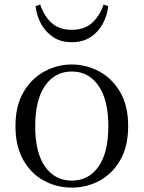

<svg xmlns="http://www.w3.org/2000/svg" viewBox="-20 -815 635 849"><path d="M297.5 14.6Q231.4 14.6 174.5 -15.9Q117.6 -46.5 83 -107.4Q48.4 -168.3 48.4 -257.8Q48.4 -347.6 84.1 -408.1Q119.7 -468.5 176.7 -499.2Q233.7 -529.8 297.5 -529.8Q361.5 -529.8 418.4 -499.3Q475.4 -468.7 511.1 -408.3Q546.7 -347.8 546.7 -257.8Q546.7 -167.3 511.6 -106.8Q476.5 -46.3 420 -15.8Q363.5 14.6 297.5 14.6ZM297.5 -16.4Q372 -16.4 415.5 -78.2Q459 -140.1 459 -256.6Q459 -373.4 415.5 -436.1Q372 -498.8 297.5 -498.8Q222.9 -498.8 179.3 -436.1Q135.7 -373.4 135.7 -256.6Q135.7 -140.1 179.3 -78.2Q222.9 -16.4 297.5 -16.4ZM137.2 -787.8 158.1 -794.8Q173.5 -745.9 207.5 -714.5Q241.6 -683.2 297.5 -683.2Q354.3 -683.2 388.1 -714.7Q421.9 -746.3 437.9 -794.8L458.7 -787.8Q453.9 -745.5 434.1 -709.3Q414.3 -673.1 380.3 -650.8Q346.2 -628.4 297.5 -628.4Q248.9 -628.4 215.2 -650.8Q181.6 -673.1 161.8 -709.3Q142 -745.5 137.2 -787.8Z"/></svg>

Font: Noto Serif SC
Style: Regular
Weight: 200
Designer: Ryoko NISHIZUKA 西塚涼子 (kana & ideographs); Frank Grießhammer (Latin, Greek & Cyrillic); Wenlong ZHANG 张文龙 (bopomofo); San
Foundry: Adobe
Version: Version 2.001;hotconv 1.1.0;makeotfexe 2.6.0